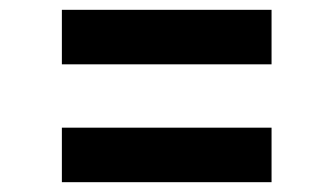

<svg xmlns="http://www.w3.org/2000/svg" viewBox="-20 -556 678 391"><path d="M106 -425V-536H533V-425ZM106 -185V-296H533V-185Z"/></svg>

Font: Plus Jakarta Text
Style: Bold
Weight: 700
Designer: Gumpita Rahayu
Foundry: Tokotype Studio
Version: Version 1.000